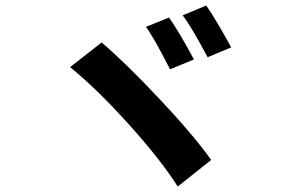

<svg xmlns="http://www.w3.org/2000/svg" viewBox="-20 -755 1040 701"><path d="M597 -691Q633 -641 688 -538L601 -502Q597 -510 567 -566.5Q537 -623 513 -657ZM733 -735Q752 -708 779.5 -661Q807 -614 824 -582L738 -546Q678 -659 647 -699ZM351 -600Q440 -524 564 -392Q688 -260 751 -171L629 -74Q565 -174 449.5 -302Q334 -430 236 -510Z"/></svg>

Font: Sinter Bold
Style: Regular
Weight: 700
Foundry: Adobe & rsms
Version: Version 1.000